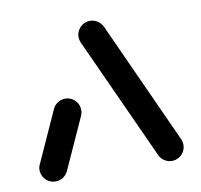

<svg xmlns="http://www.w3.org/2000/svg" viewBox="-64 -587 686 654"><g transform="rotate(-10 279.0 -259.5)"><path d="M77.8 0Q64.8 0 53.9 -6.3Q43 -12.6 36.5 -23.7Q30 -34.8 30 -47.8Q30 -58.9 35.2 -68.5L115.2 -245.2Q121.1 -257.4 132.6 -264.8Q144.1 -272.2 158.1 -272.2Q171.1 -272.2 182 -265.7Q193 -259.3 199.3 -248.3Q205.6 -237.4 205.6 -224.4Q205.6 -213.7 200.7 -203.3L120.7 -26.7Q114.4 -14.4 103.1 -7.2Q91.9 0 77.8 0ZM527.8 -47.8Q527.8 -34.8 521.5 -23.9Q515.2 -13 504.1 -6.5Q493 0 480 0Q466.3 0 454.8 -7.4Q443.3 -14.8 437.4 -26.7L244.4 -450Q239.6 -460.4 239.6 -471.1Q239.6 -483.7 246.1 -494.6Q252.6 -505.6 263.5 -512Q274.4 -518.5 287.4 -518.5Q301.1 -518.5 312.6 -511.1Q324.1 -503.7 330.4 -491.9L523 -68.5Q527.8 -58.1 527.8 -47.8Z"/></g></svg>

Font: 26F Galaxy Hebrew Extra Bold
Style: Regular
Weight: 800
Designer: C₂₉H₂₅N₃O₅
Version: Version 1.000